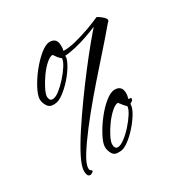

<svg xmlns="http://www.w3.org/2000/svg" viewBox="-104 -519 534 559"><g transform="rotate(-30 162.5 -239.5)"><path d="M45 -42Q38 -42 36 -48.5Q34 -55 34 -60Q34 -76 48 -104Q62 -132 85.5 -168Q109 -204 136 -241.5Q163 -279 189.5 -313.5Q216 -348 237.5 -374Q259 -400 269 -411Q255 -405 234 -397.5Q213 -390 191.5 -385Q170 -380 154 -379Q154 -378 154.5 -378Q155 -378 155 -377Q155 -367 145 -349.5Q135 -332 119.5 -314.5Q104 -297 87.5 -285Q71 -273 59 -273H52Q40 -273 33.5 -284.5Q27 -296 27 -306Q27 -319 38.5 -341Q50 -363 67.5 -385Q85 -407 103.5 -422Q122 -437 135 -437Q159 -437 159 -412Q159 -408 159 -403.5Q159 -399 157 -395Q158 -394 161 -394Q178 -394 201.5 -400Q225 -406 248.5 -414.5Q272 -423 287 -430Q288 -431 289 -431Q293 -431 304 -422Q315 -413 315 -408Q315 -403 310 -400Q300 -388 277.5 -362Q255 -336 225.5 -303Q196 -270 165 -233.5Q134 -197 108 -163Q82 -129 65.5 -102.5Q49 -76 49 -62Q49 -55 52.5 -53.5Q56 -52 56 -50Q56 -47 51.5 -44.5Q47 -42 45 -42ZM60 -288Q70 -288 83.5 -298.5Q97 -309 110.5 -324Q124 -339 133.5 -354Q143 -369 143 -378Q138 -381 133 -387.5Q128 -394 124 -400Q115 -400 102 -388.5Q89 -377 77 -360Q65 -343 57 -327Q49 -311 49 -302Q49 -297 51.5 -292.5Q54 -288 60 -288ZM146 -58Q134 -58 128 -69Q122 -80 122 -91Q122 -104 133.5 -126Q145 -148 162 -170Q179 -192 197.5 -207Q216 -222 230 -222Q254 -222 254 -196Q254 -188 251 -179Q253 -177 256.5 -177.5Q260 -178 260 -174Q260 -170 256 -167.5Q252 -165 249 -163V-161Q249 -150 239 -133Q229 -116 213.5 -98.5Q198 -81 182 -69.5Q166 -58 154 -58ZM155 -72Q164 -72 178 -82.5Q192 -93 205.5 -108Q219 -123 228.5 -138Q238 -153 238 -162Q233 -166 228 -172.5Q223 -179 219 -184Q210 -184 197 -172.5Q184 -161 172 -144.5Q160 -128 152 -112Q144 -96 144 -87Q144 -72 155 -72Z"/></g></svg>

Font: Qwitcher Grypen
Style: Regular
Weight: 400
Designer: Robert E. Leuschke
Foundry: Robert E. Leuschke
Version: Version 1.100; ttfautohint (v1.8.3)